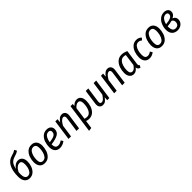

<svg xmlns="http://www.w3.org/2000/svg" viewBox="446 -2596 4662 4662"><g transform="rotate(-45 2776.5 -265.0)"><path d="M478 -315Q478 -240 452 -165Q426 -90 370.5 -39Q315 12 231 12Q150 12 102 -46Q54 -104 54 -216Q54 -614 303 -683Q358 -698 386.5 -710Q415 -722 449 -745L481 -683Q451 -661 418.5 -646.5Q386 -632 327 -615Q258 -594 215.5 -545.5Q173 -497 151 -388Q183 -440 229 -470Q275 -500 328 -500Q397 -500 437.5 -451Q478 -402 478 -315ZM386 -316Q386 -376 366.5 -402.5Q347 -429 309 -429Q263 -429 218 -391.5Q173 -354 141 -287Q137 -258 137 -217Q137 -140 162.5 -99.5Q188 -59 233 -59Q288 -59 322.5 -98.5Q357 -138 371.5 -196.5Q386 -255 386 -316Z M570 -194Q570 -272 596 -351Q622 -430 679.5 -484Q737 -538 826 -538Q911 -538 957.5 -483.5Q1004 -429 1004 -333Q1004 -256 978.5 -176.5Q953 -97 895.5 -42.5Q838 12 749 12Q663 12 616.5 -43Q570 -98 570 -194ZM914 -342Q914 -467 822 -467Q763 -467 727 -421.5Q691 -376 675.5 -311.5Q660 -247 660 -185Q660 -59 752 -59Q811 -59 847 -105Q883 -151 898.5 -216Q914 -281 914 -342Z M1184 -197V-191Q1184 -62 1281 -62Q1314 -62 1344 -73.5Q1374 -85 1408 -109L1445 -51Q1362 12 1272 12Q1187 12 1140.5 -41.5Q1094 -95 1094 -190Q1094 -273 1120.5 -353Q1147 -433 1205 -485.5Q1263 -538 1350 -538Q1422 -538 1461.5 -500.5Q1501 -463 1501 -407Q1501 -305 1417.5 -260Q1334 -215 1184 -197ZM1189 -264Q1304 -278 1358 -308.5Q1412 -339 1412 -404Q1412 -432 1396 -450Q1380 -468 1346 -468Q1278 -468 1239.5 -409Q1201 -350 1189 -264Z M1986 -412Q1986 -394 1983 -376L1930 0H1843L1896 -375Q1898 -395 1898 -403Q1898 -465 1848 -465Q1778 -465 1700 -321L1655 0H1568L1642 -527H1717L1709 -427Q1745 -481 1784 -510Q1823 -539 1872 -539Q1924 -539 1955 -505Q1986 -471 1986 -412Z M2164 -527H2240L2236 -463Q2301 -538 2383 -538Q2451 -538 2490 -488Q2529 -438 2529 -346Q2529 -260 2502 -178Q2475 -96 2416.5 -42Q2358 12 2267 12Q2221 12 2177 -6L2147 203L2060 215ZM2439 -350Q2439 -468 2360 -468Q2298 -468 2232 -391L2188 -73Q2226 -58 2269 -58Q2327 -58 2365.5 -102.5Q2404 -147 2421.5 -214Q2439 -281 2439 -350Z M2631 -112Q2631 -121 2633 -143L2687 -527H2774L2720 -141Q2718 -131 2718 -114Q2718 -57 2766 -57Q2805 -57 2840 -92Q2875 -127 2909 -180L2958 -527H3045L2971 0H2897L2904 -94Q2869 -42 2833 -15Q2797 12 2748 12Q2694 12 2662.5 -21Q2631 -54 2631 -112Z M3553 -412Q3553 -394 3550 -376L3497 0H3410L3463 -375Q3465 -395 3465 -403Q3465 -465 3415 -465Q3345 -465 3267 -321L3222 0H3135L3209 -527H3284L3276 -427Q3312 -481 3351 -510Q3390 -539 3439 -539Q3491 -539 3522 -505Q3553 -471 3553 -412Z M4086 -497 4032 -119Q4030 -99 4030 -92Q4030 -76 4036 -65.5Q4042 -55 4058 -49L4030 12Q3993 7 3972.5 -13.5Q3952 -34 3948 -73Q3917 -32 3883 -10Q3849 12 3806 12Q3735 12 3695 -39.5Q3655 -91 3655 -178Q3655 -262 3683 -345Q3711 -428 3772 -483Q3833 -538 3924 -538Q4002 -538 4086 -497ZM3746 -178Q3746 -58 3824 -58Q3860 -58 3889 -82Q3918 -106 3951 -153L3993 -455Q3961 -468 3924 -468Q3864 -468 3824 -424.5Q3784 -381 3765 -314Q3746 -247 3746 -178Z M4567 -481 4520 -428Q4499 -448 4477.5 -457Q4456 -466 4429 -466Q4371 -466 4335 -422.5Q4299 -379 4283 -315Q4267 -251 4267 -186Q4267 -63 4359 -63Q4388 -63 4412 -72.5Q4436 -82 4466 -102L4501 -43Q4430 12 4351 12Q4268 12 4222 -41.5Q4176 -95 4176 -191Q4176 -273 4203 -352.5Q4230 -432 4287 -485Q4344 -538 4429 -538Q4471 -538 4504.5 -524.5Q4538 -511 4567 -481Z M4589 -194Q4589 -272 4615 -351Q4641 -430 4698.5 -484Q4756 -538 4845 -538Q4930 -538 4976.5 -483.5Q5023 -429 5023 -333Q5023 -256 4997.5 -176.5Q4972 -97 4914.5 -42.5Q4857 12 4768 12Q4682 12 4635.5 -43Q4589 -98 4589 -194ZM4933 -342Q4933 -467 4841 -467Q4782 -467 4746 -421.5Q4710 -376 4694.5 -311.5Q4679 -247 4679 -185Q4679 -59 4771 -59Q4830 -59 4866 -105Q4902 -151 4917.5 -216Q4933 -281 4933 -342Z M5522 -419Q5522 -329 5423 -285Q5463 -271 5485.5 -241Q5508 -211 5508 -171Q5508 -113 5480 -71.5Q5452 -30 5407 -9Q5362 12 5311 12Q5221 12 5167 -43Q5113 -98 5113 -201Q5113 -280 5143.5 -358Q5174 -436 5235 -487Q5296 -538 5382 -538Q5445 -538 5483.5 -506Q5522 -474 5522 -419ZM5213 -294Q5322 -302 5379.5 -330.5Q5437 -359 5437 -414Q5437 -443 5420.5 -457.5Q5404 -472 5374 -472Q5314 -472 5272 -422Q5230 -372 5213 -294ZM5204 -231Q5203 -224 5203 -206Q5203 -140 5227.5 -98.5Q5252 -57 5310 -57Q5361 -57 5389.5 -87.5Q5418 -118 5418 -172Q5418 -232 5363 -259Q5293 -237 5204 -231Z"/></g></svg>

Font: Fira Sans Condensed
Style: Italic
Weight: 400
Width: 3
Italic angle: -8°
Designer: bBox Type GmbH & Carrois Corporate GbR & Edenspiekermann AG
Foundry: bBox Type GmbH & Carrois Corporate GbR & Edenspiekermann AG
Version: Version 4.301